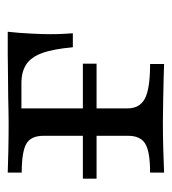

<svg xmlns="http://www.w3.org/2000/svg" viewBox="7 -462 455 509"><g transform="rotate(-90 234.5 -207.5)"><path d="M31.5 0V-37.1Q87.1 -37.1 108.1 -50Q129 -62.9 129 -95.2V-319.4Q129 -353.2 107.7 -365.3Q86.3 -377.4 31.5 -377.4V-414.5Q50 -413.7 88.7 -412.9Q127.4 -412.1 164.5 -412.1Q175.8 -412.1 194.4 -412.5Q212.9 -412.9 234.7 -413.3Q256.5 -413.7 277.8 -413.7Q299.2 -413.7 316.5 -414.1Q333.9 -414.5 343.5 -414.5H404.8Q401.6 -385.5 400 -353.6Q398.4 -321.8 398.4 -301.6Q398.4 -283.9 399.2 -268.5Q400 -253.2 400.8 -241.9H363.7Q358.9 -295.2 348 -324.2Q337.1 -353.2 317.7 -365.7Q298.4 -378.2 268.5 -378.2H199.2L201.6 -380.6V-97.6Q201.6 -64.5 227.8 -50.8Q254 -37.1 319.4 -37.1V0Q304.8 -0.8 279.4 -1.2Q254 -1.6 224.2 -2.4Q194.4 -3.2 165.3 -3.2Q126.6 -3.2 88.7 -2Q50.8 -0.8 31.5 0ZM15.3 -179V-215.3H320.2V-179Z"/></g></svg>

Font: Playfair 9pt Light
Style: Regular
Weight: 300
Designer: Claus Eggers Sørensen
Foundry: Claus Eggers Sørensen
Version: Version 2.001;gftools[0.9.30]